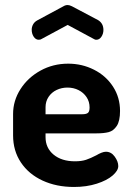

<svg xmlns="http://www.w3.org/2000/svg" viewBox="-20 -734 524 763"><path d="M141 -577Q138 -577 134 -576Q122 -576 114 -588Q106 -600 106 -616Q106 -627 111.5 -637Q117 -647 128 -653L232 -709Q240 -714 249 -714Q256 -714 266 -709L370 -654Q391 -641 391 -615Q391 -600 383 -588Q375 -576 363 -576Q359 -576 357 -577Q355 -578 353 -579L249 -635L145 -579ZM457 -293Q457 -253 444 -233.5Q431 -214 412 -209Q393 -204 364 -204H161V-189Q161 -146 193 -119.5Q225 -93 278 -93Q304 -93 322 -99Q340 -105 363 -117Q373 -123 383 -127Q393 -131 401 -131Q422 -131 436 -111.5Q450 -92 450 -74Q450 -56 427.5 -36.5Q405 -17 364.5 -4Q324 9 274 9Q204 9 149 -16.5Q94 -42 63 -88.5Q32 -135 32 -196V-281Q32 -334 61.5 -380Q91 -426 141 -453.5Q191 -481 251 -481Q306 -481 353.5 -457Q401 -433 429 -390Q457 -347 457 -293ZM336 -307Q336 -330 324 -348Q312 -366 292 -376Q272 -386 248 -386Q225 -386 205 -376.5Q185 -367 173 -349Q161 -331 161 -308V-280H307Q323 -280 329.5 -285.5Q336 -291 336 -307Z"/></svg>

Font: Dosis
Style: Regular
Weight: 400
Designer: Edgar Tolentino, Pablo Impallari, Igino Marini
Foundry: Edgar Tolentino, Pablo Impallari, Igino Marini
Version: Version 1.007;Glyphs 3.1.1 (3134)